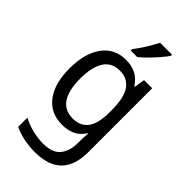

<svg xmlns="http://www.w3.org/2000/svg" viewBox="-303 -845 1170 1170"><g transform="rotate(45 281.5 -260.5)"><path d="M259 245Q209 245 164 235.5Q119 226 80 208V128Q119 150 168 161.5Q217 173 258 173Q339 173 373 131Q407 89 407 17V-5Q407 -17 407.5 -32Q408 -47 410 -65H407Q381 -24 344.5 -7Q308 10 259 10Q160 10 104.5 -62.5Q49 -135 49 -265Q49 -396 104 -471Q159 -546 256 -546Q306 -546 342 -527.5Q378 -509 405 -468H410L421 -536H491V14Q491 129 434 187Q377 245 259 245ZM280 -63Q343 -63 377 -107Q411 -151 411 -246V-267Q411 -376 376 -424.5Q341 -473 277 -473Q206 -473 172.5 -419.5Q139 -366 139 -268Q139 -167 173.5 -115Q208 -63 280 -63ZM236 -618Q261 -650 286.5 -691Q312 -732 329 -766H432V-756Q419 -737 394.5 -708.5Q370 -680 342.5 -652Q315 -624 292 -606H236Z"/></g></svg>

Font: Noto Sans Mono SemiCondensed
Style: Regular
Weight: 400
Width: 4
Designer: Monotype Design Team
Foundry: Monotype Imaging Inc.
Version: Version 2.014